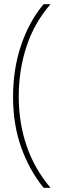

<svg xmlns="http://www.w3.org/2000/svg" viewBox="-20 -734 295 912"><path d="M42 -274Q42 -407 80.5 -520Q119 -633 187 -714H220Q143 -626 106 -513.5Q69 -401 69 -275Q69 -151 106.5 -41Q144 69 220 158H187Q119 74 80.5 -34.5Q42 -143 42 -274Z"/></svg>

Font: Noto Sans Gujarati Thin
Style: Regular
Weight: 100
Designer: Jelle Bosma - Monotype Design Team, Universal Thirst
Foundry: Monotype Imaging Inc.
Version: Version 2.106; ttfautohint (v1.8.4.7-5d5b)